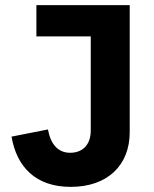

<svg xmlns="http://www.w3.org/2000/svg" viewBox="-20 -718 599 749"><path d="M122 -698V-576H334V-209C334 -149 298 -122 254 -122C207 -122 178 -154 167 -213L25 -185C45 -68 118 11 256 11C400 11 486 -74 486 -202V-698Z"/></svg>

Font: LVC Sans
Style: Bold
Weight: 700
Designer: Mike Abbink, Paul van der Laan, Pieter van Rosmalen
Foundry: Bold Monday
Version: Version 3.0